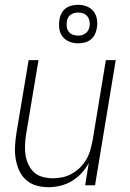

<svg xmlns="http://www.w3.org/2000/svg" viewBox="-20 -770 540 798"><path d="M181 8Q155 8 130.5 1Q106 -6 87.5 -23Q69 -40 59 -63Q49 -86 45 -111Q41 -136 42.5 -162.5Q44 -189 48 -215L99 -520H140L88 -209Q85 -188 84 -166Q83 -144 86.5 -123.5Q90 -103 99 -84.5Q108 -66 122.5 -53Q137 -40 158 -34.5Q179 -29 201 -29Q221 -29 241 -33.5Q261 -38 279.5 -48.5Q298 -59 313.5 -74.5Q329 -90 339.5 -108.5Q350 -127 355.5 -147Q361 -167 365 -187L420 -520H461L375 0H334L349 -93Q337 -70 319 -50.5Q301 -31 278.5 -17.5Q256 -4 231 2Q206 8 181 8ZM304 -590Q285 -590 268 -597Q251 -604 240 -618Q229 -632 226.5 -651Q224 -670 227 -689Q229 -702 235.5 -714.5Q242 -727 253.5 -735.5Q265 -744 278.5 -747Q292 -750 305 -750Q324 -750 341.5 -743Q359 -736 369.5 -722Q380 -708 383 -689Q386 -670 382 -651Q380 -638 373.5 -625.5Q367 -613 355.5 -604.5Q344 -596 330.5 -593Q317 -590 304 -590ZM305 -622Q313 -622 320.5 -624Q328 -626 335 -631Q342 -636 346 -643Q350 -650 352 -658Q354 -670 352 -681.5Q350 -693 343.5 -701.5Q337 -710 327 -714Q317 -718 305 -718Q297 -718 289 -716Q281 -714 274 -709Q267 -704 263 -697Q259 -690 258 -682Q256 -670 257.5 -658.5Q259 -647 265.5 -638.5Q272 -630 282.5 -626Q293 -622 305 -622Z"/></svg>

Font: Iosevka SS18 Extralight
Style: Italic
Weight: 200
Italic angle: -9°
Monospace: yes
Designer: Belleve Invis
Foundry: Belleve Invis
Version: Version 25.1.1; ttfautohint (v1.8.4)